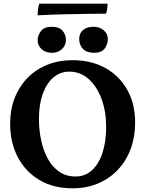

<svg xmlns="http://www.w3.org/2000/svg" viewBox="-20 -1011 787 1040"><path d="M373 9Q269 9 193.5 -36Q118 -81 76.5 -159.5Q35 -238 35 -341Q35 -419 60.5 -482.5Q86 -546 131.5 -591.5Q177 -637 238.5 -661Q300 -685 373 -685Q474 -685 550 -643Q626 -601 669 -525Q712 -449 712 -347Q712 -270 688 -205Q664 -140 619 -92Q574 -44 511.5 -17.5Q449 9 373 9ZM389 -55Q442 -55 479 -89.5Q516 -124 535.5 -184.5Q555 -245 555 -324Q555 -407 530 -475Q505 -543 460 -583Q415 -623 356 -623Q307 -623 270 -592Q233 -561 212 -503.5Q191 -446 191 -366Q191 -305 203.5 -248.5Q216 -192 240.5 -148.5Q265 -105 302 -80Q339 -55 389 -55ZM490 -725Q450 -725 429.5 -746Q409 -767 409 -800Q409 -831 430 -848.5Q451 -866 486 -866Q520 -866 542 -847Q564 -828 564 -800Q564 -771 547 -748Q530 -725 490 -725ZM262 -725Q227 -725 205.5 -744.5Q184 -764 184 -792Q184 -820 202 -843Q220 -866 259 -866Q300 -866 318.5 -845Q337 -824 337 -794Q337 -765 315.5 -745Q294 -725 262 -725ZM563 -991Q563 -981 561 -966Q559 -951 554 -937Q510 -937 451.5 -936Q393 -935 325 -933.5Q257 -932 184 -928Q184 -942 186 -960Q188 -978 193 -991Z"/></svg>

Font: Vollkorn
Style: Bold
Weight: 700
Designer: Friedrich Althausen
Foundry: Friedrich Althausen
Version: Version 5.000